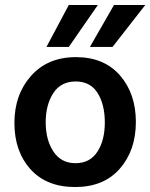

<svg xmlns="http://www.w3.org/2000/svg" viewBox="-20 -745 605 773"><path d="M257 -556H167L257 -725H374ZM433 -556H342L439 -725H565ZM284.5 -417Q225 -417 194.5 -370Q164 -323 164 -252.5Q164 -182 195 -135Q226 -88 284 -88Q342 -88 372 -134Q402 -180 402 -252Q402 -324 373 -370.5Q344 -417 284.5 -417ZM285.5 -515Q399 -515 463 -441.5Q527 -368 527 -254Q527 -140 462.5 -66Q398 8 282.5 8Q167 8 102.5 -64Q38 -136 38 -250Q38 -364 105 -439.5Q172 -515 285.5 -515Z"/></svg>

Font: Hind Mysuru SemiBold
Style: Regular
Weight: 600
Designer: Manushi Parikh, Hitesh Malaviya
Foundry: Indian Type Foundry
Version: Version 0.703;PS 1.0;hotconv 1.0.86;makeotf.lib2.5.63406